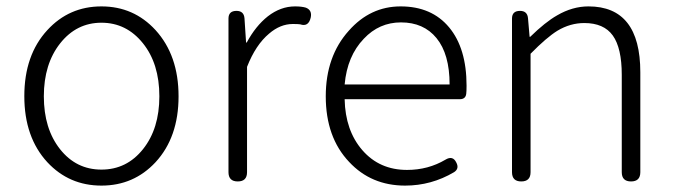

<svg xmlns="http://www.w3.org/2000/svg" viewBox="-20 -567 2113 600"><path d="M297 13Q196 13 128 -60Q56 -138 56 -266.5Q56 -395 128 -473Q196 -547 297 -547Q398 -547 466 -473Q538 -394 538 -266Q538 -138 466 -60Q398 13 297 13ZM297 -37Q376 -37 427 -101Q478 -165 478 -266Q478 -368 426.5 -432Q375 -496 297 -496Q219 -496 168 -431.5Q117 -367 117 -266Q117 -165 167.5 -101Q218 -37 297 -37Z M723 0Q694 0 694 -29V-266V-509Q694 -533 719 -533Q742 -533 744 -510L749 -434H751Q779 -486 817 -516Q857 -547 902 -547Q923 -547 936 -543Q956 -535 951 -512Q944 -482 918 -491Q911 -492 895 -492Q856 -492 821 -462Q779 -427 752 -358V-29Q752 0 723 0Z M1246 13Q1140 13 1071 -61Q998 -138 998 -266Q998 -391 1070 -471Q1137 -547 1232 -547Q1329 -547 1383.5 -481.5Q1438 -416 1438 -299Q1438 -282 1437 -274Q1435 -257 1417 -257H1246H1057Q1059 -159 1112.5 -97.5Q1166 -36 1252 -36Q1318 -36 1372 -68Q1395 -82 1406 -59Q1416 -40 1399 -29Q1328 13 1246 13ZM1057 -303H1221H1385Q1385 -398 1344 -448Q1304 -497 1233 -497Q1165 -497 1117 -446Q1065 -392 1057 -303Z M1609 0Q1580 0 1580 -29V-266V-509Q1580 -533 1605 -533Q1628 -533 1630 -510L1635 -452H1637Q1684 -498 1721 -519Q1769 -547 1819 -547Q1981 -547 1981 -341V-29Q1981 0 1952 0Q1923 0 1923 -29V-333Q1923 -417 1895 -456Q1867 -495 1806 -495Q1762 -495 1722 -471Q1688 -450 1638 -399V-29Q1638 0 1609 0Z"/></svg>

Font: GenSenRounded TW L
Style: Regular
Weight: 300
Version: Version 1.501;PS 1;hotconv 16.6.51;makeotf.lib2.5.65220